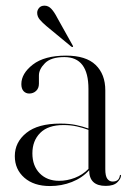

<svg xmlns="http://www.w3.org/2000/svg" viewBox="-20 -632 450 661"><path d="M31 -94.5Q31 -142.5 70.8 -174.5Q110.5 -206.5 187.5 -206.5Q219 -206.5 242.2 -201.5Q265.5 -196.5 284.5 -189.5V-326Q284.5 -435.5 201.5 -435.5Q155.5 -435.5 134.8 -414.5Q114 -393.5 114 -372.5V-344Q114 -328 104.2 -319Q94.5 -310 80.5 -310Q69 -310 61.2 -318.2Q53.5 -326.5 53.5 -342.5Q53.5 -379 93.2 -409.8Q133 -440.5 207.5 -440.5Q276 -440.5 309.2 -408.5Q342.5 -376.5 342.5 -321V-49.5Q342.5 -26 349.5 -16.5Q356.5 -7 367.5 -7Q390 -7 392.5 -27.5Q393 -30 395 -30Q396.5 -30 396.5 -27.5Q396.5 -17 384 -4.5Q371.5 8 344 8Q287 8 287 -46Q263 -19.5 227.5 -5.5Q192 8.5 152 8.5Q96.5 8.5 63.8 -20.2Q31 -49 31 -94.5ZM91.5 -104Q91.5 -61 116.8 -35.2Q142 -9.5 183.5 -9.5Q211 -9.5 237.8 -19.8Q264.5 -30 284.5 -50.5V-185Q265.5 -192 244.5 -196.8Q223.5 -201.5 198.5 -201.5Q145.5 -201.5 118.5 -174.5Q91.5 -147.5 91.5 -104ZM177 -571 230 -476Q232.5 -472.5 231 -471Q229 -469 225.5 -471.5L139.5 -542.5Q126.5 -553.5 117.2 -564.2Q108 -575 108 -588Q108 -597 114.5 -604.8Q121 -612.5 133.5 -612.5Q146.5 -612.5 156.8 -601.5Q167 -590.5 177 -571Z"/></svg>

Font: Fraunces 144pt Light
Style: Regular
Weight: 300
Version: Version 1.000;[b76b70a41]